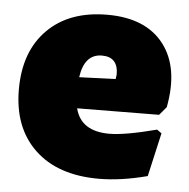

<svg xmlns="http://www.w3.org/2000/svg" viewBox="-42 -525 570 579"><g transform="rotate(5 242.5 -235.5)"><path d="M277 12Q153 12 83.5 -54Q14 -120 14 -236Q14 -351 80 -417Q146 -483 261 -483Q377 -483 431.5 -412.5Q486 -342 463 -221L442 -196L194 -194Q211 -126 297 -126Q344 -126 440 -151L454 -141L424 -9Q344 12 277 12ZM255 -359Q202 -359 192 -288L302 -292L304 -306Q304 -359 255 -359Z"/></g></svg>

Font: Alegreya Sans SC Black
Style: Regular
Weight: 900
Designer: Juan Pablo del Peral
Foundry: Huerta Tipografica
Version: Version 2.007